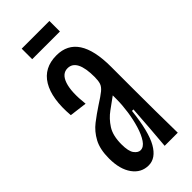

<svg xmlns="http://www.w3.org/2000/svg" viewBox="-218 -688 735 735"><g transform="rotate(-45 150.0 -320.0)"><path d="M105 10Q65 10 40.5 -24Q16 -58 16 -116Q16 -166 33 -197.5Q50 -229 76.5 -249.5Q103 -270 132 -289Q162 -308 176 -319.5Q190 -331 194 -343.5Q198 -356 198 -376Q198 -473 148 -473Q118 -473 105.5 -435.5Q93 -398 101 -328L30 -337Q22 -433 53.5 -485.5Q85 -538 153 -538Q270 -538 270 -359V-241Q270 -181 270.5 -120.5Q271 -60 272 0H201Q205 -46 208.5 -91.5Q212 -137 215 -183H207Q196 -81 170 -35.5Q144 10 105 10ZM124 -53Q141 -53 154.5 -73Q168 -93 177.5 -124.5Q187 -156 192 -191Q197 -226 197 -257V-277Q175 -261 149.5 -242.5Q124 -224 106 -196Q88 -168 88 -121Q88 -83 99.5 -68Q111 -53 124 -53ZM77 -593V-650H227V-593Z"/></g></svg>

Font: Bricolage Grotesque 96pt Condensed Light
Style: Regular
Weight: 300
Width: 3
Designer: Mathieu Triay
Foundry: Atelier Triay
Version: Version 1.001; ttfautohint (v1.8.4.7-5d5b);gftools[0.9.33.de